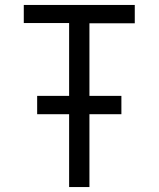

<svg xmlns="http://www.w3.org/2000/svg" viewBox="-20 -755 640 775"><path d="M259 0V-294H130V-368H259V-662H76V-735H524V-661H341V-368H470V-294H341V0Z"/></svg>

Font: Iosevka Mono
Style: Regular
Weight: 400
Designer: Belleve Invis
Foundry: Belleve Invis
Version: Version 11.1.1